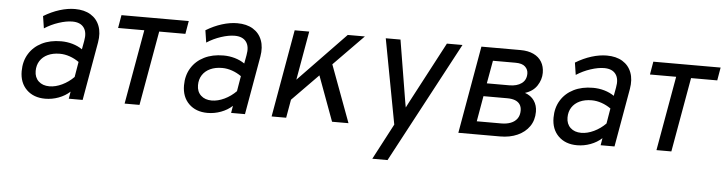

<svg xmlns="http://www.w3.org/2000/svg" viewBox="-45 -723 4215 1117"><g transform="rotate(5 2062.5 -164.5)"><path d="M226 12Q158 12 117 -28.2Q76 -68.5 76 -136Q76 -194 102.8 -237.5Q129.5 -281 177.5 -305Q225.5 -329 290 -329Q324.5 -329 356.5 -319.8Q388.5 -310.5 414 -293L423 -342Q433 -393 412.2 -421Q391.5 -449 345 -449Q310 -449 265.8 -434.5Q221.5 -420 183 -395L172 -466Q218 -494 264.8 -508.5Q311.5 -523 354 -523Q408.5 -523 445.5 -500.5Q482.5 -478 498 -437Q513.5 -396 504 -341L444 0H363L370 -42Q342.5 -16.5 304.2 -2.2Q266 12 226 12ZM244 -62Q279.5 -62 317.8 -80.2Q356 -98.5 386 -129L401 -218Q375.5 -236 346.5 -246Q317.5 -256 289 -256Q248.5 -256 219 -242.2Q189.5 -228.5 173.2 -203.2Q157 -178 157 -144Q157 -106.5 180.8 -84.2Q204.5 -62 244 -62Z M689 0 766 -435H613L626 -511H1019L1006 -435H853L776 0Z M1174 12Q1106 12 1065 -28.2Q1024 -68.5 1024 -136Q1024 -194 1050.8 -237.5Q1077.5 -281 1125.5 -305Q1173.5 -329 1238 -329Q1272.5 -329 1304.5 -319.8Q1336.5 -310.5 1362 -293L1371 -342Q1381 -393 1360.2 -421Q1339.5 -449 1293 -449Q1258 -449 1213.8 -434.5Q1169.5 -420 1131 -395L1120 -466Q1166 -494 1212.8 -508.5Q1259.5 -523 1302 -523Q1356.5 -523 1393.5 -500.5Q1430.5 -478 1446 -437Q1461.5 -396 1452 -341L1392 0H1311L1318 -42Q1290.5 -16.5 1252.2 -2.2Q1214 12 1174 12ZM1192 -62Q1227.5 -62 1265.8 -80.2Q1304 -98.5 1334 -129L1349 -218Q1323.5 -236 1294.5 -246Q1265.5 -256 1237 -256Q1196.5 -256 1167 -242.2Q1137.5 -228.5 1121.2 -203.2Q1105 -178 1105 -144Q1105 -106.5 1128.8 -84.2Q1152.5 -62 1192 -62Z M1603.5 -58 1621.5 -173 1947.5 -511H2047.5ZM1547.5 0 1637.5 -511H1722.5L1632.5 0ZM1900.5 0 1789.5 -301 1858.5 -372 1996.5 0Z M2152.5 194 2262.5 -15 2169.5 -511H2255.5L2313.5 -159Q2315 -150 2317 -138.8Q2319 -127.5 2320.5 -120Q2323.5 -126 2329.5 -137.8Q2335.5 -149.5 2340.5 -159L2526.5 -511H2617.5L2241.5 194Z M2638 0 2728 -511H2956Q3001 -511 3032.5 -496.2Q3064 -481.5 3080.5 -454.2Q3097 -427 3097 -390Q3097 -350.5 3073.8 -315Q3050.5 -279.5 3004 -265Q3039.5 -253 3058.2 -225.5Q3077 -198 3077 -161Q3077 -111.5 3052 -75.5Q3027 -39.5 2983 -19.8Q2939 0 2882 0ZM2739 -76H2882Q2913 -76 2937 -85.2Q2961 -94.5 2974.5 -113.2Q2988 -132 2988 -160Q2988 -181.5 2978.2 -196Q2968.5 -210.5 2949.8 -217.8Q2931 -225 2904 -225H2765ZM2778 -301H2909Q2954 -301 2981 -320.8Q3008 -340.5 3008 -378Q3008 -401.5 2990.5 -418.2Q2973 -435 2934 -435H2802Z M3332 12Q3264 12 3223 -28.2Q3182 -68.5 3182 -136Q3182 -194 3208.8 -237.5Q3235.5 -281 3283.5 -305Q3331.5 -329 3396 -329Q3430.5 -329 3462.5 -319.8Q3494.5 -310.5 3520 -293L3529 -342Q3539 -393 3518.2 -421Q3497.5 -449 3451 -449Q3416 -449 3371.8 -434.5Q3327.5 -420 3289 -395L3278 -466Q3324 -494 3370.8 -508.5Q3417.5 -523 3460 -523Q3514.5 -523 3551.5 -500.5Q3588.5 -478 3604 -437Q3619.5 -396 3610 -341L3550 0H3469L3476 -42Q3448.5 -16.5 3410.2 -2.2Q3372 12 3332 12ZM3350 -62Q3385.5 -62 3423.8 -80.2Q3462 -98.5 3492 -129L3507 -218Q3481.5 -236 3452.5 -246Q3423.5 -256 3395 -256Q3354.5 -256 3325 -242.2Q3295.5 -228.5 3279.2 -203.2Q3263 -178 3263 -144Q3263 -106.5 3286.8 -84.2Q3310.5 -62 3350 -62Z M3795 0 3872 -435H3719L3732 -511H4125L4112 -435H3959L3882 0Z"/></g></svg>

Font: Overpass
Style: Italic
Weight: 400
Italic angle: -10°
Designer: Delve Withrington, Dave Bailey, Thomas Jockin
Foundry: Delve Fonts LLC
Version: Version 4.000